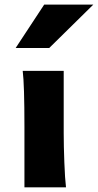

<svg xmlns="http://www.w3.org/2000/svg" viewBox="-20 -801 419 821"><path d="M252.4 -231.9Q252.4 -178.2 255.1 -107.2Q257.8 -36.1 262.2 0H84.5V-258.8Q84.5 -439 77.1 -498H252.4ZM378.9 -781.2 190.4 -595.7H46.9L168.9 -781.2Z"/></svg>

Font: Lesson One Extra
Style: Regular
Weight: 800
Designer: But Ko, Victor Gaultney, Annie Olsen, Julie Remington, Don Collingsworth, Eric Hays, Becca Hirsbrunner
Version: Version 1.100